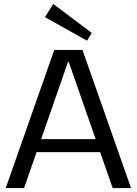

<svg xmlns="http://www.w3.org/2000/svg" viewBox="-20 -953 693 973"><path d="M255 -700H398L644 0H551L328 -640H325L102 0H9ZM147 -248H505V-182H147ZM445 -786 421 -747 208 -866 250 -933Z"/></svg>

Font: Pathway Extreme 72pt Medium
Style: Regular
Weight: 500
Designer: Eduardo Rodriguez Tunni
Foundry: Eduardo Rodriguez Tunni
Version: Version 1.001;gftools[0.9.26]